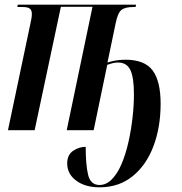

<svg xmlns="http://www.w3.org/2000/svg" viewBox="-20 -556 777 820"><path d="M405 244Q344 244 305.5 215.5Q267 187 267 142Q267 105 292.5 88Q318 71 346 71Q346 149 356.5 191.5Q367 234 405 234Q434 234 458 209.5Q482 185 499.5 143.5Q517 102 528.5 51Q540 0 546 -53Q552 -106 552 -153Q552 -226 536.5 -257.5Q521 -289 484 -289Q473 -289 462.5 -286.5Q452 -284 438 -279L380 0H265L375 -527H240L128 0H14L109 -451Q113 -468 114.5 -478.5Q116 -489 116 -497Q116 -512 107.5 -519Q99 -526 77 -526H54L56 -536H561L559 -526H549Q514 -526 498.5 -513.5Q483 -501 474 -457L439 -289Q476 -301 515 -301Q598 -301 632 -255Q666 -209 666 -113Q666 -13 635.5 68Q605 149 546.5 196.5Q488 244 405 244Z"/></svg>

Font: Noto Serif Display ExtraCondensed SemiBold
Style: Italic
Weight: 600
Width: 2
Italic angle: -12°
Designer: Monotype Design Team
Foundry: Monotype Imaging Inc.
Version: Version 2.009